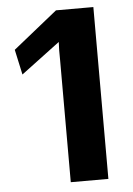

<svg xmlns="http://www.w3.org/2000/svg" viewBox="-51 -729 531 768"><g transform="rotate(-5 214.5 -345.0)"><path d="M202 0V-489Q201 -532 203 -563L47 -446L25 -547L203 -690H353V0Z"/></g></svg>

Font: Taylor Sans Bold LRS
Style: Bold
Weight: 700
Italic angle: -8°
Designer: Natanael Gama
Version: Version 1.001 September 8, 2015